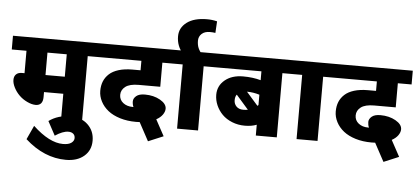

<svg xmlns="http://www.w3.org/2000/svg" viewBox="-86 -1097 3495 1604"><g transform="rotate(5 1661.5 -295.5)"><path d="M445.9 0V-207.3H284.1V-166.3Q284.1 -94.5 223 -94.5Q191.1 -94.5 152.2 -113Q113.2 -131.4 84.7 -159.8Q56.1 -188.1 38.4 -223Q20.7 -257.8 20.7 -287.4Q20.7 -317 37.9 -333.7Q55.1 -350.4 87 -350.4H108.2V-538.4H-15.2V-653.7H732.1V-538.4H621.8V0ZM445.9 -538.4H284.1V-350.4H445.9Z M521.7 -24.8Q613.8 -24.8 668.9 28.3Q724 81.4 724 162.3Q724 243.2 666.8 292Q609.7 340.7 515.2 340.7Q332.2 340.7 172.9 197.2L226.5 80.9Q365 210.8 479.3 210.8Q526.3 210.8 549.3 193.9Q572.3 176.9 572.3 153.7Q572.3 130.4 557.1 117.5Q542 104.7 516.2 104.7Q469.7 104.7 405 147.6L341.8 30.3Q418.1 -24.8 521.7 -24.8Z M1070.8 -26.3Q998 -26.3 937.3 -44.7Q876.6 -63.2 836.2 -95.3Q795.8 -127.4 773.5 -170.4Q751.3 -213.3 751.3 -258.6Q751.3 -303.8 765.7 -339Q780.1 -374.1 809.7 -401.4Q839.2 -428.7 888.5 -443.9Q937.8 -459 1003.5 -459H1071.8V-538.4H701.7V-653.7H1363V-538.4H1247.7V-336.2H1066.7Q991.4 -336.2 955.8 -308.9Q920.1 -281.6 920.1 -240.1Q920.1 -198.7 952.2 -173.4Q984.3 -148.1 1033.4 -148.1H1039.4Q1029.8 -169.9 1029.8 -194.9Q1029.8 -219.9 1053.6 -240.1Q1077.4 -260.4 1125.9 -260.4Q1199.7 -260.4 1254 -229.5Q1308.4 -198.7 1308.4 -157.2Q1308.4 -132.5 1290.4 -106.9Q1272.5 -81.4 1238.1 -62.7L1311.9 73.3L1185 126.4L1102.1 -27.3Q1081.9 -26.3 1070.8 -26.3Z M1418.1 0V-538.4H1332.7V-653.7H1704.8V-538.4H1594V0Z M1358.9 -769.5Q1358.9 -841.3 1419.6 -886.8Q1480.3 -932.3 1589 -932.3Q1631.4 -932.3 1672.9 -922.1L1667.3 -824.6Q1645.1 -828.1 1621.3 -828.1Q1577.4 -828.1 1552.6 -805.1Q1527.8 -782.1 1527.8 -747.2Q1527.8 -712.3 1538.9 -686Q1550.1 -659.8 1576.8 -628.9H1411.5Q1358.9 -688.6 1358.9 -769.5Z M1955 -205.3Q1976.2 -205.3 1993.4 -208.8L1890.3 -326.6Q1876.6 -309.4 1876.6 -278.6Q1876.6 -247.7 1897.4 -226.5Q1918.1 -205.3 1955 -205.3ZM2070.3 -248.2Q2075.8 -251.8 2078.4 -255.8V-342.3Q2025.3 -358.4 1975.7 -358.4H1973.2ZM2078.4 0V-90.5Q2035.9 -73.8 1978.8 -73.8Q1921.6 -73.8 1872.1 -93.8Q1822.5 -113.8 1789.7 -146.9Q1756.8 -180 1738.1 -222.7Q1719.4 -265.4 1719.4 -310.9Q1719.4 -386.2 1777.8 -434.5Q1836.2 -482.8 1930.2 -482.8Q2012.1 -482.8 2078.4 -464.1V-538.4H1674.4V-653.7H2365V-538.4H2254.3V0Z M2420.1 0V-538.4H2334.7V-653.7H2706.8V-538.4H2596.1V0Z M3045.5 -26.3Q2972.7 -26.3 2912 -44.7Q2851.4 -63.2 2810.9 -95.3Q2770.5 -127.4 2748.2 -170.4Q2726 -213.3 2726 -258.6Q2726 -303.8 2740.4 -339Q2754.8 -374.1 2784.4 -401.4Q2814 -428.7 2863.2 -443.9Q2912.5 -459 2978.3 -459H3046.5V-538.4H2676.4V-653.7H3337.7V-538.4H3222.4V-336.2H3041.5Q2966.1 -336.2 2930.5 -308.9Q2894.8 -281.6 2894.8 -240.1Q2894.8 -198.7 2926.9 -173.4Q2959 -148.1 3008.1 -148.1H3014.2Q3004.6 -169.9 3004.6 -194.9Q3004.6 -219.9 3028.3 -240.1Q3052.1 -260.4 3100.6 -260.4Q3174.4 -260.4 3228.8 -229.5Q3283.1 -198.7 3283.1 -157.2Q3283.1 -132.5 3265.2 -106.9Q3247.2 -81.4 3212.8 -62.7L3286.7 73.3L3159.8 126.4L3076.8 -27.3Q3056.6 -26.3 3045.5 -26.3Z"/></g></svg>

Font: Khula ExtraBold
Style: Regular
Weight: 800
Designer: Erin McLaughlin, Steve Matteson
Version: Version 1.002;PS 1.0;hotconv 1.0.72;makeotf.lib2.5.5900; ttf